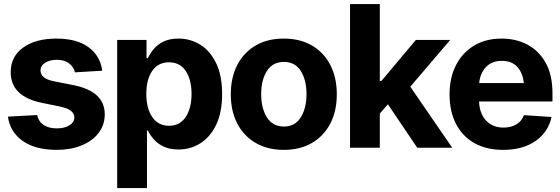

<svg xmlns="http://www.w3.org/2000/svg" viewBox="-20 -748 2837 972"><path d="M497.6 -390.1 359.4 -381.8Q354 -407.7 330.6 -426.5Q307.1 -445.3 267.6 -445.3Q232.9 -445.3 209 -430.7Q185.1 -416 185.1 -391.6Q185.1 -372.1 200.4 -358.2Q215.8 -344.2 253.4 -336.4L352.5 -316.9Q510.3 -285.2 510.3 -169.4Q510.3 -115.2 479 -74.7Q447.8 -34.2 392.8 -11.7Q337.9 10.7 267.6 10.7Q158.7 10.7 94.7 -34.7Q30.8 -80.1 20 -157.7L168 -165.5Q175.3 -132.3 201.2 -115.2Q227.1 -98.1 267.6 -98.1Q307.1 -98.1 331.8 -113.8Q356.4 -129.4 356.4 -153.3Q356.4 -193.4 286.1 -208L191.9 -227.5Q34.2 -259.3 34.2 -382.8Q34.2 -461.9 97.4 -507.3Q160.6 -552.7 265.6 -552.7Q368.7 -552.7 428.2 -509Q487.8 -465.3 497.6 -390.1Z M573.2 204.1V-545.9H721.7V-453.6H728.5Q738.8 -476.1 757.6 -499Q776.4 -522 807.4 -537.4Q838.4 -552.7 883.8 -552.7Q943.8 -552.7 993.9 -521.7Q1043.9 -490.7 1074.2 -428.2Q1104.5 -365.7 1104.5 -272Q1104.5 -180.7 1075.2 -118.2Q1045.9 -55.7 995.6 -23.4Q945.3 8.8 883.3 8.8Q839.4 8.8 808.6 -5.9Q777.8 -20.5 758.5 -42.7Q739.3 -64.9 728.5 -87.4H724.1V204.1ZM835.4 -111.3Q891.1 -111.3 920.4 -156.2Q949.7 -201.2 949.7 -272.5Q949.7 -343.8 920.7 -388.2Q891.6 -432.6 835.4 -432.6Q780.8 -432.6 750.7 -389.2Q720.7 -345.7 720.7 -272.5Q720.7 -199.7 750.7 -155.5Q780.8 -111.3 835.4 -111.3Z M1416.5 10.7Q1334 10.7 1273.7 -24.7Q1213.4 -60.1 1180.9 -123.3Q1148.4 -186.5 1148.4 -270.5Q1148.4 -355 1180.9 -418.5Q1213.4 -481.9 1273.7 -517.3Q1334 -552.7 1416.5 -552.7Q1499.5 -552.7 1559.8 -517.3Q1620.1 -481.9 1652.6 -418.5Q1685.1 -355 1685.1 -270.5Q1685.1 -186.5 1652.6 -123.3Q1620.1 -60.1 1559.8 -24.7Q1499.5 10.7 1416.5 10.7ZM1417.5 -107.4Q1473.6 -107.4 1502.7 -153.8Q1531.7 -200.2 1531.7 -271.5Q1531.7 -342.8 1502.7 -388.7Q1473.6 -434.6 1417.5 -434.6Q1360.4 -434.6 1331.3 -388.7Q1302.2 -342.8 1302.2 -271.5Q1302.2 -200.2 1331.3 -153.8Q1360.4 -107.4 1417.5 -107.4Z M1752 0V-727.5H1902.8V-338.4H1911.1L2085.4 -545.9H2259.3L2057.1 -309.1L2269.5 0H2092.3L1943.8 -220.2L1902.8 -173.3V0Z M2526.9 10.7Q2442.4 10.7 2381.8 -23.4Q2321.3 -57.6 2288.6 -120.6Q2255.9 -183.6 2255.9 -270.5Q2255.9 -354.5 2288.3 -418Q2320.8 -481.4 2379.9 -517.1Q2439 -552.7 2519.5 -552.7Q2591.8 -552.7 2650.1 -522Q2708.5 -491.2 2742.7 -429.7Q2776.9 -368.2 2776.9 -275.4V-234.4H2405.3Q2407.7 -171.9 2441.4 -137Q2475.1 -102.1 2528.8 -102.1Q2566.9 -102.1 2594 -118.2Q2621.1 -134.3 2632.3 -165L2772 -155.8Q2756.3 -80.1 2691.9 -34.7Q2627.4 10.7 2526.9 10.7ZM2520.5 -439.9Q2469.7 -439.9 2440.2 -408.4Q2410.6 -377 2405.8 -327.6H2631.8Q2626.5 -379.4 2598.6 -409.7Q2570.8 -439.9 2520.5 -439.9Z"/></svg>

Font: Inter Tight
Style: Bold
Weight: 700
Designer: Rasmus Andersson
Foundry: rsms
Version: Version 3.004; ttfautohint (v1.8.4.7-5d5b)